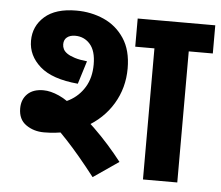

<svg xmlns="http://www.w3.org/2000/svg" viewBox="-48 -686 860 747"><g transform="rotate(5 382.0 -312.0)"><path d="M670 -512V0H536V-512H461V-622H764V-512ZM136 -149Q96 -149 66 -170Q36 -191 36 -234Q36 -269 58 -290.5Q80 -312 120 -312Q148 -312 181.5 -297Q215 -282 250 -250L266 -236Q298 -213 328.5 -183.5Q359 -154 387 -122.5Q415 -91 439 -60L340 8Q277 -73 227.5 -126Q178 -179 140 -210L141 -262Q186 -263 223.5 -283Q261 -303 283.5 -340Q306 -377 306 -429Q306 -482 283 -508Q260 -534 225 -534Q205 -534 193 -524.5Q181 -515 181 -497Q181 -487 185.5 -478Q190 -469 201 -461.5Q212 -454 231 -448Q250 -442 279 -439L251 -349Q150 -358 102.5 -400Q55 -442 55 -500Q55 -557 97.5 -594.5Q140 -632 221 -632Q279 -632 328.5 -610Q378 -588 408.5 -542Q439 -496 439 -425Q439 -349 401.5 -286.5Q364 -224 296 -186.5Q228 -149 136 -149Z"/></g></svg>

Font: Noto Sans Devanagari
Style: Regular
Weight: 400
Designer: Jelle Bosma - Monotype Design Team
Foundry: Monotype Imaging Inc.
Version: Version 2.003